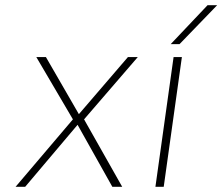

<svg xmlns="http://www.w3.org/2000/svg" viewBox="-20 -720 857 740"><path d="M157 -500 284 -280 473 -500H511L304 -260L451 0H413L279 -239L77 0H40L261 -260L120 -500Z M611 0H579L649 -500H681ZM638 -550 780 -700H817L672 -550Z"/></svg>

Font: Fivo Sans Thin
Style: Regular
Weight: 250
Foundry: Alexander Slobzheninov
Version: 1.0